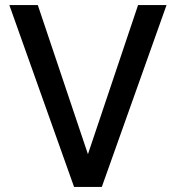

<svg xmlns="http://www.w3.org/2000/svg" viewBox="-20 -742 698 762"><path d="M641 -722 384 0H274L17 -722H130L329 -130L528 -722Z"/></svg>

Font: Mingzat
Style: Regular
Weight: 400
Designer: Jason Glavy (Lepcha), Lorna Priest (Lepcha additions), Walt Agee (Sophia), Victor Gaultney (Sophia)
Foundry: SIL International
Version: Version 0.100